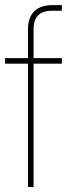

<svg xmlns="http://www.w3.org/2000/svg" viewBox="-20 -748 277 768"><path d="M91.8 -629.9V-515.6H0V-493.2H91.8V0H114.3V-493.2H227.5V-515.6H114.3V-629.9C114.3 -681.2 138.2 -705.1 189.5 -705.1H227.5V-727.5H189.5C126 -727.5 91.8 -693.4 91.8 -629.9Z"/></svg>

Font: Raveo Display Display Thin
Style: Regular
Weight: 100
Designer: Jakub Foglar, Rasmus Andersson (Inter)
Foundry: Jakubfoglar.com
Version: Version 1.100;Glyphs 3.2.3 (3260)